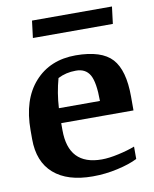

<svg xmlns="http://www.w3.org/2000/svg" viewBox="-83 -792 693 866"><g transform="rotate(-10 263.0 -359.0)"><path d="M362.3 -318.8Q362.3 -404.3 342.8 -438.5Q323.2 -472.7 278.3 -472.2Q233.4 -472.2 196.3 -453.1Q178.2 -388.2 174.3 -318.8ZM172.9 -218.3Q172.9 -57.6 325.2 -57.6Q358.4 -57.6 402.3 -67.4Q446.3 -77.1 478 -89.4V-32.7Q442.4 -14.6 386.2 -2Q330.1 10.7 272 10.7Q156.2 10.7 93.8 -43.9Q31.2 -98.6 31.2 -202.1V-242.7Q31.2 -383.3 101.6 -461.9Q171.9 -540.5 290 -540.5Q408.2 -540 456.1 -487.3Q503.9 -434.6 503.9 -314V-250.5H172.9ZM123.5 -729H489.7L480 -650.9H113.8Z"/></g></svg>

Font: NoticiaText-Bold
Style: Bold
Weight: 700
Designer: JM Sole
Foundry: JM Sole
Version: Version 1.003